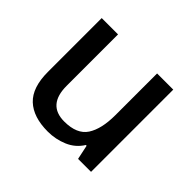

<svg xmlns="http://www.w3.org/2000/svg" viewBox="-130 -710 890 890"><g transform="rotate(45 315.0 -264.5)"><path d="M547 -539V0H462L447 -71H442Q416 -29 370 -9.5Q324 10 273 10Q178 10 128 -37Q78 -84 78 -186V-539H185V-202Q185 -77 294 -77Q377 -77 409 -126Q441 -175 441 -266V-539Z"/></g></svg>

Font: Noto Sans Ethiopic Medium
Style: Regular
Weight: 500
Designer: Monotype Design Team
Foundry: Monotype Imaging Inc.
Version: Version 2.102; ttfautohint (v1.8.4.7-5d5b)